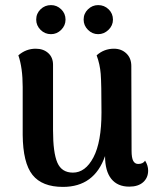

<svg xmlns="http://www.w3.org/2000/svg" viewBox="-20 -719 618 753"><path d="M561 -50Q561 -22 541.5 -4.5Q522 13 487 13Q441 13 416.5 -17.5Q392 -48 392 -107Q350 14 227 14Q145 14 107.5 -33Q70 -80 69 -190V-378Q69 -453 52 -502Q82 -528 120 -528Q150 -528 169 -511Q188 -494 188 -465V-208Q188 -120 205 -81Q222 -42 266 -42Q315 -42 346.5 -102Q378 -162 378 -278Q378 -391 375 -429Q372 -467 359 -502Q388 -528 427 -528Q456 -528 475.5 -509.5Q495 -491 495 -460L496 -128Q496 -100 502.5 -88Q509 -76 522 -76Q541 -76 549 -89Q561 -70 561 -50ZM122 -642Q122 -666 139 -682.5Q156 -699 180 -699Q203 -699 220 -682.5Q237 -666 237 -642Q237 -619 220 -602Q203 -585 180 -585Q156 -585 139 -602Q122 -619 122 -642ZM308 -642Q308 -666 325 -682.5Q342 -699 365 -699Q389 -699 406 -682.5Q423 -666 423 -642Q423 -619 405.5 -602Q388 -585 365 -585Q342 -585 325 -602Q308 -619 308 -642Z"/></svg>

Font: Arima Madurai ExtraBold
Style: Regular
Weight: 800
Designer: Joana Correia and Natanael Gama
Foundry: NDISCOVER
Version: Version 1.020